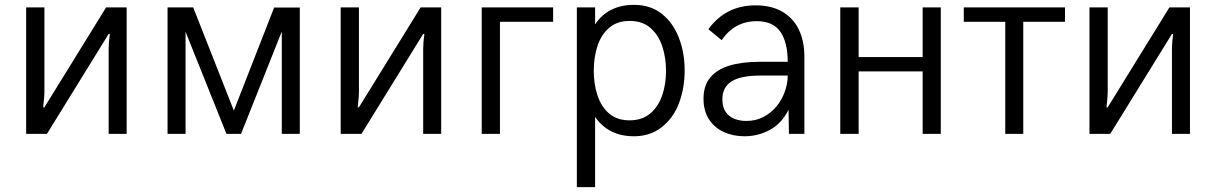

<svg xmlns="http://www.w3.org/2000/svg" viewBox="-20 -550 4990 789"><path d="M500.5 0H426.5V-350Q426.5 -376.5 431.5 -410.5H426.5L173 0H87.5V-519.5H162.5V-170Q162.5 -155.5 157.5 -109H162.5L416 -519.5H500.5Z M1212 0H1138V-420.5L970.5 0H910.5L742.5 -419.5V0H668.5V-519.5H774L941 -95.5L1106.5 -519H1212Z M1793 0H1719V-350Q1719 -376.5 1724 -410.5H1719L1465.5 0H1380V-519.5H1455V-170Q1455 -155.5 1450 -109H1455L1708.5 -519.5H1793Z M2034.5 0H1959.5V-519.5H2253V-460.5H2034.5Z M2425.5 219H2350.5V-519.5H2425.5V-450Q2479.5 -530 2585.5 -530Q2653 -530 2699.2 -493.5Q2745.5 -457 2769.5 -395.5Q2793.5 -334 2793.5 -260Q2793.5 -187.5 2770 -125.5Q2746.5 -63.5 2697.5 -26Q2650 10 2585.5 10Q2480.5 10 2425.5 -69.5ZM2567.5 -55.5Q2619 -55.5 2652.2 -83.8Q2685.5 -112 2701.2 -158.2Q2717 -204.5 2717 -259Q2717 -312 2701.8 -358.8Q2686.5 -405.5 2653.5 -434.8Q2620.5 -464 2567.5 -464Q2516.5 -464 2483.8 -436.2Q2451 -408.5 2435.5 -361.8Q2420 -315 2420 -259Q2420 -205 2435 -158.8Q2450 -112.5 2482.5 -84Q2515 -55.5 2567.5 -55.5Z M3039.5 10Q2992 10 2953.8 -7.8Q2915.5 -25.5 2893.2 -60Q2871 -94.5 2871 -144.5Q2871 -198 2898.5 -231.2Q2926 -264.5 2977 -280.2Q3028 -296 3099.5 -296H3217Q3217 -375.5 3187 -419.2Q3157 -463 3089.5 -463Q2999 -463 2945.5 -385L2891 -430Q2962.5 -528 3084.5 -528Q3150.5 -528 3195.2 -501.8Q3240 -475.5 3262.8 -428.2Q3285.5 -381 3285.5 -318.5V0H3222L3220.5 -99Q3191.5 -41.5 3143 -15.8Q3094.5 10 3039.5 10ZM3047 -53Q3087 -53 3118.5 -70Q3150 -87 3172 -114.2Q3194 -141.5 3205.5 -174.5Q3217 -207.5 3217 -239.5H3105.5Q3024 -239.5 2986.2 -215.5Q2948.5 -191.5 2948.5 -142Q2948.5 -110.5 2961.5 -91Q2974.5 -71.5 2996.8 -62.2Q3019 -53 3047 -53Z M3846 0H3771.5V-256.5H3508.5V0H3433V-519.5H3508.5V-315.5H3771.5V-519.5H3846Z M4185 0H4111V-460.5H3940.5V-519.5H4356.5V-460.5H4185Z M4870 0H4796V-350Q4796 -376.5 4801 -410.5H4796L4542.5 0H4457V-519.5H4532V-170Q4532 -155.5 4527 -109H4532L4785.5 -519.5H4870Z"/></svg>

Font: Acari Sans
Style: Regular
Weight: 400
Designer: Alfredo Marco Pradil and Stefan Peev (font) & Cristiano Sobral (main changes)
Foundry: Alfredo Marco Pradil and Stefan Peev (font) & Cristiano Sobral (main changes)
Version: Version 1.063; ttfautohint (v1.8.3)